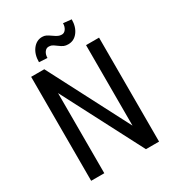

<svg xmlns="http://www.w3.org/2000/svg" viewBox="-209 -1014 1037 1137"><g transform="rotate(-30 309.5 -446.0)"><path d="M541 0H451.2L166.5 -547.9V0H76.7V-710.9H166.5L452.1 -160.6V-710.9H541ZM455.1 -885.7Q455.1 -834.5 429.7 -801Q404.3 -767.6 364.3 -767.6Q347.2 -767.6 335 -772.7Q322.8 -777.8 303.2 -792.7Q283.7 -807.6 274.9 -810.8Q266.1 -814 254.9 -814Q238.3 -814 227.3 -798.3Q216.3 -782.7 216.3 -759.3L160.2 -762.7Q160.2 -815.9 186 -849.6Q211.9 -883.3 250.5 -883.3Q265.1 -883.3 276.9 -877.7Q288.6 -872.1 306.4 -859.4Q324.2 -846.7 335.4 -841.6Q346.7 -836.4 359.9 -836.4Q376.5 -836.4 387.7 -852.3Q398.9 -868.2 398.9 -891.6Z"/></g></svg>

Font: Roboto Condensed
Style: Regular
Weight: 400
Designer: Google
Version: Version 2.001047; 2015